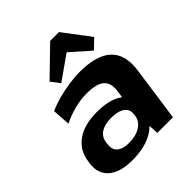

<svg xmlns="http://www.w3.org/2000/svg" viewBox="-217 -928 1077 1077"><g transform="rotate(-45 321.5 -390.0)"><path d="M407 -194 426 -325Q434 -383 402.5 -410Q371 -437 294 -437Q247 -437 197.5 -424.5Q148 -412 102 -389L95 -496Q130 -512 174 -524Q218 -536 264.5 -543Q311 -550 351 -550Q486 -550 545 -494Q604 -438 588 -325L542 0H418ZM210 10Q115 10 67 -31.5Q19 -73 29 -146L32 -166Q43 -240 102.5 -281.5Q162 -323 261 -323Q364 -323 417 -283Q470 -243 460 -169L457 -148Q447 -74 381.5 -32Q316 10 210 10ZM266 -72Q321 -72 356.5 -94.5Q392 -117 398 -155L399 -166Q405 -202 377 -222.5Q349 -243 294 -243Q244 -243 213 -223.5Q182 -204 177 -163L176 -153Q170 -114 194 -93Q218 -72 266 -72ZM194 -631 358 -790H428L548 -631L493 -578L339 -714H427L234 -578Z"/></g></svg>

Font: Pathway Extreme 8pt Thin 12pt
Style: Bold Italic
Weight: 700
Italic angle: -8°
Version: Version 1.001;gftools[0.9.26]